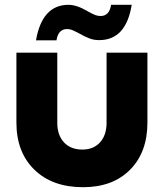

<svg xmlns="http://www.w3.org/2000/svg" viewBox="-20 -779 687 805"><path d="M328.1 5.9Q199.7 5.9 124.3 -67.4Q48.8 -140.6 48.8 -265.1V-558.1H220.2V-264.2Q220.2 -212.4 248.3 -182.1Q276.4 -151.9 325.2 -151.9Q372.1 -151.9 399.4 -182.1Q426.8 -212.4 426.8 -264.2V-558.1H598.1V-265.1Q598.1 -140.6 525.4 -67.4Q452.6 5.9 328.1 5.9ZM216.8 -609.9H130.9Q156.7 -758.8 267.1 -758.8Q301.8 -758.8 347.2 -731.9Q369.1 -719.7 379.6 -715.8Q390.1 -711.9 401.9 -711.9Q438.5 -711.9 445.8 -758.8H532.2Q508.3 -610.8 396 -610.8Q374.5 -610.8 356.9 -617.2Q339.4 -623.5 313 -638.2Q293 -648.9 282.7 -653.1Q272.5 -657.2 261.2 -657.2Q224.1 -657.2 216.8 -609.9Z"/></svg>

Font: Biathlonist
Style: Bold
Weight: 700
Designer: Go4gold
Foundry: Go4gold
Version: Version 3.010;FEAKit 1.0